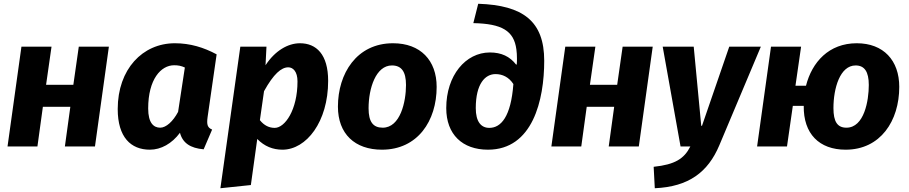

<svg xmlns="http://www.w3.org/2000/svg" viewBox="-20 -779 4833 1021"><path d="M485 0 559 -531H399L370 -328H225L254 -531H94L20 0H179L208 -211H354L325 0Z M1132 -490C1063 -527 991 -549 910 -549C738 -549 606 -411 606 -199C606 -49 676 17 777 17C836 17 894 -15 937 -73C951 -19 992 9 1063 15L1108 -90C1084 -100 1078 -115 1084 -157ZM832 -100C797 -100 768 -125 768 -202C768 -358 836 -432 906 -432C928 -432 943 -429 963 -420L927 -184C900 -133 863 -100 832 -100Z M1482 17C1609 17 1725 -131 1725 -349C1725 -490 1662 -549 1575 -549C1511 -549 1442 -509 1392 -432L1397 -531H1258L1152 222L1314 205L1348 -40C1386 -1 1431 17 1482 17ZM1441 -99C1412 -99 1385 -111 1362 -140L1384 -294C1435 -386 1476 -421 1513 -421C1538 -421 1562 -399 1562 -346C1562 -194 1495 -99 1441 -99Z M2070 -549C1876 -549 1777 -387 1777 -212C1777 -67 1867 17 2011 17C2201 17 2302 -136 2302 -317C2302 -458 2216 -549 2070 -549ZM2064 -431C2115 -431 2139 -398 2139 -327C2139 -238 2109 -100 2015 -100C1964 -100 1940 -131 1940 -203C1940 -310 1979 -431 2064 -431Z M2497 -656C2648 -653 2713 -616 2726 -516C2728 -501 2729 -486 2729 -468C2729 -458 2729 -448 2728 -437L2725 -435C2691 -479 2646 -500 2585 -500C2456 -500 2353 -378 2353 -204C2353 -64 2439 17 2575 17C2813 17 2874 -247 2874 -456C2874 -666 2762 -751 2523 -759ZM2582 -99C2538 -99 2510 -132 2510 -204C2510 -334 2560 -385 2615 -385C2652 -385 2686 -369 2710 -332C2697 -158 2644 -99 2582 -99Z M3377 0 3451 -531H3291L3262 -328H3117L3146 -531H2986L2912 0H3071L3100 -211H3246L3217 0Z M3599 0H3651C3618 65 3570 96 3456 108L3462 222C3643 214 3745 136 3805 -6L4026 -531H3858L3713 -110H3709L3669 -531H3504Z M4536 -549C4388 -549 4298 -449 4266 -323H4210L4240 -531H4080L4006 0H4165L4196 -216H4254C4252 -68 4336 17 4477 17C4662 17 4762 -136 4762 -317C4762 -458 4678 -549 4536 -549ZM4530 -431C4577 -431 4600 -398 4600 -327C4600 -245 4576 -100 4481 -100C4433 -100 4412 -132 4412 -204C4412 -310 4447 -431 4530 -431Z"/></svg>

Font: Fira Sans OT
Style: Bold Italic
Weight: 700
Italic angle: -8°
Designer: Carrois Corporate & Edenspiekermann
Foundry: Carrois Corporate GbR & Edenspiekermann AG
Version: Version 2.001